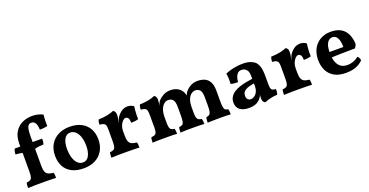

<svg xmlns="http://www.w3.org/2000/svg" viewBox="-31 -1393 3996 2078"><g transform="rotate(-20 1967.0 -353.5)"><path d="M361 -448Q361 -431 359 -413Q357 -395 351 -383Q322 -383 296.5 -380Q271 -377 246 -368V-448ZM109 -482Q109 -561 140.5 -613Q172 -665 224.5 -690.5Q277 -716 340 -716Q380 -716 412.5 -707Q445 -698 464 -686Q460 -656 459 -621Q458 -586 459 -558Q443 -552 417 -549.5Q391 -547 370 -548Q370 -594 354.5 -622Q339 -650 308 -650Q287 -650 274.5 -636.5Q262 -623 256.5 -594Q251 -565 251 -515V-175H109ZM129 -448V-369Q101 -378 75 -381.5Q49 -385 31 -385Q31 -402 34.5 -419Q38 -436 45 -448ZM251 -173Q251 -130 260.5 -106Q270 -82 292 -71.5Q314 -61 350 -58Q355 -46 356 -30Q357 -14 357 3Q340 2 314.5 1.5Q289 1 260 0.5Q231 0 203 0Q158 0 110.5 0.5Q63 1 35 3Q35 -18 36 -32.5Q37 -47 41 -58Q68 -60 82.5 -68Q97 -76 103 -97.5Q109 -119 109 -158V-227H251Z M676 9Q597 9 541 -19.5Q485 -48 456.5 -100.5Q428 -153 428 -224Q428 -301 461 -355.5Q494 -410 551.5 -438.5Q609 -467 680 -467Q762 -467 817.5 -437Q873 -407 901.5 -354.5Q930 -302 930 -233Q930 -160 899 -105.5Q868 -51 811 -21Q754 9 676 9ZM689 -54Q736 -54 759.5 -98.5Q783 -143 783 -210Q783 -274 767 -318Q751 -362 725 -384Q699 -406 668 -406Q621 -406 598 -362.5Q575 -319 575 -254Q575 -196 588.5 -150.5Q602 -105 628 -79.5Q654 -54 689 -54Z M1211 -173Q1211 -130 1220.5 -106Q1230 -82 1251.5 -71.5Q1273 -61 1310 -58Q1315 -46 1316 -30Q1317 -14 1317 3Q1300 2 1274.5 1.5Q1249 1 1220 0.5Q1191 0 1163 0Q1118 0 1070 0.5Q1022 1 994 3Q994 -18 995.5 -32.5Q997 -47 1000 -58Q1027 -60 1042 -68Q1057 -76 1062.5 -97.5Q1068 -119 1068 -158V-227H1211ZM1211 -295V-209H1068V-318L1211 -413Q1211 -388 1205.5 -362.5Q1200 -337 1192 -302ZM1189 -298Q1197 -321 1205 -344Q1213 -367 1220 -379Q1242 -414 1274 -437Q1306 -460 1346 -460Q1385 -460 1417 -436Q1414 -416 1411.5 -390.5Q1409 -365 1408.5 -339Q1408 -313 1409 -291Q1394 -285 1369.5 -282Q1345 -279 1326 -279Q1325 -319 1314 -334.5Q1303 -350 1283 -350Q1268 -350 1251 -332.5Q1234 -315 1222.5 -287Q1211 -259 1211 -225ZM1068 -209V-296Q1068 -325 1063.5 -341.5Q1059 -358 1043.5 -366.5Q1028 -375 995 -377Q995 -392 997.5 -406.5Q1000 -421 1007 -434Q1060 -434 1109.5 -444.5Q1159 -455 1182 -467Q1196 -462 1203.5 -449.5Q1211 -437 1211 -413Z M1469 3Q1469 -15 1470.5 -30.5Q1472 -46 1477 -58Q1518 -60 1530.5 -77.5Q1543 -95 1543 -145V-288Q1543 -321 1538.5 -339.5Q1534 -358 1518.5 -366.5Q1503 -375 1470 -377Q1470 -391 1472.5 -405.5Q1475 -420 1482 -434Q1512 -434 1545.5 -438.5Q1579 -443 1608.5 -450.5Q1638 -458 1655 -467Q1667 -463 1675 -450.5Q1683 -438 1683 -414Q1683 -397 1679.5 -376Q1676 -355 1666 -311H1658Q1676 -357 1685.5 -375.5Q1695 -394 1703 -402Q1724 -426 1760 -446Q1796 -466 1842 -466Q1889 -466 1925.5 -446Q1962 -426 1980 -386Q1991 -366 1991 -343H1987Q2002 -383 2021 -402Q2041 -424 2074.5 -442Q2108 -460 2152 -460Q2201 -460 2236 -443.5Q2271 -427 2290.5 -390Q2310 -353 2310 -291V-170Q2310 -123 2314.5 -99.5Q2319 -76 2330 -68Q2341 -60 2362 -58Q2366 -45 2367.5 -30Q2369 -15 2369 3Q2345 1 2312 0.5Q2279 0 2244 0Q2221 0 2195 0.5Q2169 1 2145 1.5Q2121 2 2103 3Q2103 -17 2104.5 -31Q2106 -45 2110 -58Q2131 -60 2144 -68.5Q2157 -77 2162.5 -100Q2168 -123 2168 -165V-261Q2168 -326 2148.5 -349Q2129 -372 2097 -372Q2070 -372 2047 -354Q2024 -336 2010.5 -300.5Q1997 -265 1997 -211V-148Q1997 -97 2010 -78.5Q2023 -60 2057 -58Q2061 -47 2063 -31Q2065 -15 2065 3Q2041 1 2003 0.5Q1965 0 1928 0Q1892 0 1854.5 0.5Q1817 1 1790 3Q1790 -15 1791.5 -31Q1793 -47 1797 -58Q1821 -60 1834 -68Q1847 -76 1852 -100Q1857 -124 1857 -170V-269Q1857 -329 1837.5 -351.5Q1818 -374 1782 -374Q1757 -374 1734.5 -355Q1712 -336 1698.5 -300Q1685 -264 1685 -213V-148Q1685 -96 1697 -78Q1709 -60 1744 -58Q1748 -46 1749.5 -30.5Q1751 -15 1751 3Q1735 1 1709.5 0.5Q1684 0 1657 0Q1630 0 1608 0Q1587 0 1560 0Q1533 0 1508.5 0.5Q1484 1 1469 3Z M2766 9Q2749 2 2742 -11.5Q2735 -25 2735 -49Q2735 -61 2737 -77.5Q2739 -94 2744 -109L2747 -112Q2740 -86 2727 -64.5Q2714 -43 2696 -29Q2676 -11 2647.5 -2Q2619 7 2580 7Q2513 7 2476 -22Q2439 -51 2439 -105Q2439 -143 2456.5 -170.5Q2474 -198 2504 -217Q2534 -236 2571 -248Q2608 -260 2646.5 -267Q2685 -274 2719 -279Q2719 -308 2717.5 -327.5Q2716 -347 2711.5 -360.5Q2707 -374 2697 -384Q2686 -398 2671.5 -403.5Q2657 -409 2641 -409Q2613 -409 2596.5 -392.5Q2580 -376 2572 -350Q2564 -324 2562 -297Q2538 -297 2517 -299Q2496 -301 2480 -307Q2482 -334 2481 -365Q2480 -396 2474 -427Q2516 -446 2570.5 -457Q2625 -468 2673 -468Q2730 -468 2765 -454.5Q2800 -441 2818 -423Q2839 -401 2850.5 -363.5Q2862 -326 2862 -256V-169Q2862 -137 2866 -119.5Q2870 -102 2882.5 -95Q2895 -88 2921 -87Q2923 -71 2921 -54.5Q2919 -38 2912 -24Q2876 -23 2837.5 -14.5Q2799 -6 2766 9ZM2630 -76Q2650 -76 2671 -89.5Q2692 -103 2705.5 -130Q2719 -157 2719 -199V-226Q2690 -221 2664.5 -214Q2639 -207 2620.5 -196.5Q2602 -186 2592 -170.5Q2582 -155 2582 -132Q2582 -102 2596.5 -89Q2611 -76 2630 -76Z M3199 -173Q3199 -130 3208.5 -106Q3218 -82 3239.5 -71.5Q3261 -61 3298 -58Q3303 -46 3304 -30Q3305 -14 3305 3Q3288 2 3262.5 1.5Q3237 1 3208 0.5Q3179 0 3151 0Q3106 0 3058 0.5Q3010 1 2982 3Q2982 -18 2983.5 -32.5Q2985 -47 2988 -58Q3015 -60 3030 -68Q3045 -76 3050.5 -97.5Q3056 -119 3056 -158V-227H3199ZM3199 -295V-209H3056V-318L3199 -413Q3199 -388 3193.5 -362.5Q3188 -337 3180 -302ZM3177 -298Q3185 -321 3193 -344Q3201 -367 3208 -379Q3230 -414 3262 -437Q3294 -460 3334 -460Q3373 -460 3405 -436Q3402 -416 3399.5 -390.5Q3397 -365 3396.5 -339Q3396 -313 3397 -291Q3382 -285 3357.5 -282Q3333 -279 3314 -279Q3313 -319 3302 -334.5Q3291 -350 3271 -350Q3256 -350 3239 -332.5Q3222 -315 3210.5 -287Q3199 -259 3199 -225ZM3056 -209V-296Q3056 -325 3051.5 -341.5Q3047 -358 3031.5 -366.5Q3016 -375 2983 -377Q2983 -392 2985.5 -406.5Q2988 -421 2995 -434Q3048 -434 3097.5 -444.5Q3147 -455 3170 -467Q3184 -462 3191.5 -449.5Q3199 -437 3199 -413Z M3698 9Q3614 9 3561 -22Q3508 -53 3483 -106.5Q3458 -160 3458 -226Q3458 -297 3486 -351Q3514 -405 3566.5 -436Q3619 -467 3689 -467Q3761 -467 3806.5 -439.5Q3852 -412 3874 -363.5Q3896 -315 3899 -254Q3892 -225 3874 -207Q3849 -207 3813 -206.5Q3777 -206 3735.5 -205.5Q3694 -205 3651.5 -203.5Q3609 -202 3571 -199V-265H3763Q3763 -332 3743.5 -368.5Q3724 -405 3687 -405Q3663 -405 3644 -389.5Q3625 -374 3614 -340.5Q3603 -307 3603 -253Q3603 -202 3616 -159Q3629 -116 3659.5 -91Q3690 -66 3743 -66Q3777 -66 3811 -79Q3845 -92 3869 -113Q3878 -108 3886 -93Q3894 -78 3894 -63Q3857 -26 3809 -8.5Q3761 9 3698 9Z"/></g></svg>

Font: Vollkorn
Style: Bold
Weight: 700
Designer: Friedrich Althausen
Foundry: Friedrich Althausen
Version: Version 5.000